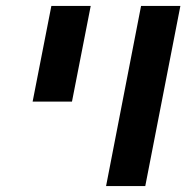

<svg xmlns="http://www.w3.org/2000/svg" viewBox="-20 -626 644 646"><path d="M152.8 -606H285.2L222.2 -284.2H89.8ZM454.6 -606H586.9L468.8 0H336.9Z"/></svg>

Font: Liberation Sans
Style: Bold Italic
Weight: 700
Italic angle: -12°
Designer: Steve Matteson
Foundry: Ascender Corporation
Version: Version 2.1.5